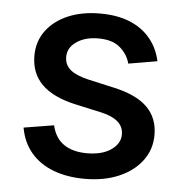

<svg xmlns="http://www.w3.org/2000/svg" viewBox="-45 -591 618 646"><g transform="rotate(5 264.0 -267.5)"><path d="M264.2 11.7Q204.6 11.7 158.2 -5.9Q111.8 -23.4 82.5 -57.9Q53.2 -92.3 44.4 -142.1L146 -158.7Q155.8 -116.2 185.8 -95.5Q215.8 -74.7 264.2 -74.7Q315.4 -74.7 345.7 -95.9Q376 -117.2 376 -147.5Q376 -173.8 356.7 -190.7Q337.4 -207.5 299.8 -215.8L209 -235.8Q133.8 -252.9 96.7 -290.3Q59.6 -327.6 59.6 -386.2Q59.6 -434.6 86.2 -470.7Q112.8 -506.8 159.7 -526.9Q206.5 -546.9 267.6 -546.9Q326.7 -546.9 369.4 -529.1Q412.1 -511.2 438.2 -479Q464.4 -446.8 473.6 -403.8L376.5 -387.2Q368.7 -418 342.8 -440.4Q316.9 -462.9 269 -462.9Q224.6 -462.9 195.6 -442.9Q166.5 -422.9 166.5 -391.6Q166.5 -364.7 186.5 -348.1Q206.5 -331.5 249 -321.8L336.4 -302.2Q412.6 -285.2 449 -249Q485.4 -212.9 485.4 -155.8Q485.4 -106.4 457 -68.6Q428.7 -30.8 378.9 -9.5Q329.1 11.7 264.2 11.7Z"/></g></svg>

Font: Inter 18pt Medium
Style: Regular
Weight: 500
Designer: Rasmus Andersson
Foundry: rsms
Version: Version 4.001;git-66647c0bb